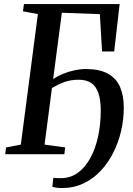

<svg xmlns="http://www.w3.org/2000/svg" viewBox="-20 -763 656 950"><path d="M286 -700 243 -372Q264.5 -386.5 292 -397.8Q319.5 -409 348.8 -415.2Q378 -421.5 404 -421.5Q471.5 -421.5 513 -399Q554.5 -376.5 573.5 -333.8Q592.5 -291 592.5 -230Q592.5 -172 579.2 -115Q566 -58 540.2 -7Q514.5 44 477.2 83.2Q440 122.5 392 145Q344 167.5 286 167.5Q275 167.5 260.8 165.8Q246.5 164 239 161L244 116.5Q251 118 261.5 118.2Q272 118.5 281.5 118.5Q328.5 118.5 365.2 91.8Q402 65 427.2 18.5Q452.5 -28 465.5 -88.2Q478.5 -148.5 478.5 -215.5Q478.5 -268 467 -302Q455.5 -336 431.5 -352.2Q407.5 -368.5 370 -368.5Q329 -368.5 297.8 -356.8Q266.5 -345 237 -327.5L200.5 -47.5L302.5 -33.5L298.5 0H6L10 -33.5L83 -47.5L167.5 -693.5L93.5 -707L98.5 -743H572L545 -508.5H485L474 -693Z"/></svg>

Font: Merriweather 60pt Medium
Style: Italic
Weight: 500
Italic angle: -7.8°
Version: Version 2.101